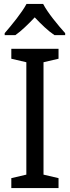

<svg xmlns="http://www.w3.org/2000/svg" viewBox="-20 -964 358 984"><path d="M201 -944H116C92 -899 41 -837 4 -794V-784H59C90 -806 124 -839 158 -875C192 -839 226 -806 259 -784H314V-794C278 -834 224 -899 201 -944ZM280 0V-51L203 -69V-645L280 -663V-714H38V-663L115 -645V-69L38 -51V0Z"/></svg>

Font: Noto Sans Bengali UI SemiCondensed
Style: Regular
Weight: 400
Width: 4
Designer: Jelle Bosma - Monotype Design Team
Foundry: Monotype Imaging Inc.
Version: Version 2.003